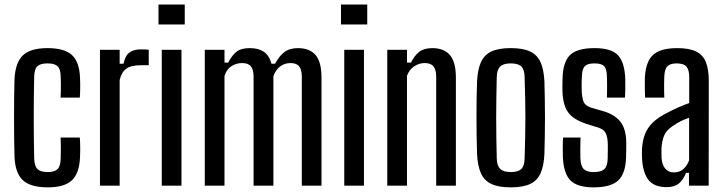

<svg xmlns="http://www.w3.org/2000/svg" viewBox="-20 -820 3199 848"><path d="M247.5 -389Q248.5 -403.5 248.8 -421.2Q249 -439 248.8 -455.2Q248.5 -471.5 248 -482.5Q247.5 -515.5 234 -527.8Q220.5 -540 190 -540Q159 -540 145.5 -527.8Q132 -515.5 131 -482.5Q130 -433.5 129.5 -388.8Q129 -344 129 -300.8Q129 -257.5 129.5 -213Q130 -168.5 131 -120Q132 -86 145.8 -73Q159.5 -60 191 -60Q220.5 -60 234 -73Q247.5 -86 248 -120Q248.5 -137.5 248.8 -160.8Q249 -184 247.5 -212.5H332.5Q334 -194.5 334.2 -170.8Q334.5 -147 333.5 -128Q331 -55.5 298 -24Q265 7.5 191 7.5Q115 7.5 81 -24Q47 -55.5 44 -128Q43 -163 42.5 -207Q42 -251 42 -298.2Q42 -345.5 42.5 -390.2Q43 -435 44 -470.5Q48 -544.5 81.5 -576Q115 -607.5 190 -607.5Q265 -607.5 298.2 -576.5Q331.5 -545.5 333.5 -473.5Q334.5 -455 334.2 -431.2Q334 -407.5 332.5 -389Z M421.5 0V-600H508.5V-538.5H525.5Q533 -574.5 552 -588.2Q571 -602 602.5 -602Q612 -602 621.5 -601.5Q631 -601 637 -600.5V-532H603.5Q558 -532 537 -516Q516 -500 508.5 -466.5V0Z M680 -712V-800H796V-712ZM694.5 0V-600H781.5V0Z M884.5 0V-600H971.5V-543.5H988Q1004.5 -576 1024.8 -591.8Q1045 -607.5 1083.5 -607.5Q1121 -607.5 1145 -591.5Q1169 -575.5 1179 -538.5H1195Q1211.5 -570.5 1234.8 -589Q1258 -607.5 1296 -607.5Q1347 -607.5 1373.5 -577.2Q1400 -547 1400 -476.5V0H1313V-483Q1312.5 -514 1300.5 -527.8Q1288.5 -541.5 1262.5 -541.5Q1237 -541.5 1217.2 -526.5Q1197.5 -511.5 1187.5 -483.5V0H1100V-483Q1099.5 -514 1087.5 -527.8Q1075.5 -541.5 1049.5 -541.5Q1023.5 -541.5 1002.2 -527.8Q981 -514 971.5 -485V0Z M1486 -712V-800H1602V-712ZM1500.5 0V-600H1587.5V0Z M1690.5 0V-600H1777.5V-543.5H1795Q1810.5 -574.5 1831.5 -591Q1852.5 -607.5 1889.5 -607.5Q1940 -607.5 1966.8 -577.2Q1993.5 -547 1993.5 -476.5V0H1906.5V-483Q1906 -514 1893.8 -527.8Q1881.5 -541.5 1855.5 -541.5Q1831 -541.5 1809 -526.8Q1787 -512 1777.5 -485V0Z M2236 7.5Q2183 7.5 2151 -7.2Q2119 -22 2104.2 -54.5Q2089.5 -87 2087 -140Q2086 -174.5 2085.2 -215.2Q2084.5 -256 2084.5 -299Q2084.5 -342 2085 -383.2Q2085.5 -424.5 2087 -460Q2089.5 -513 2104.2 -545.5Q2119 -578 2150.8 -592.8Q2182.5 -607.5 2236 -607.5Q2290 -607.5 2321.5 -592.5Q2353 -577.5 2367.5 -545.2Q2382 -513 2384.5 -460Q2385.5 -425.5 2386.2 -384.5Q2387 -343.5 2387 -300.8Q2387 -258 2386.2 -216.8Q2385.5 -175.5 2384.5 -140Q2382 -87.5 2367.5 -55Q2353 -22.5 2321.5 -7.5Q2290 7.5 2236 7.5ZM2236 -60Q2268.5 -60 2282.5 -73.8Q2296.5 -87.5 2297 -120Q2298.5 -169 2299.5 -213Q2300.5 -257 2300.5 -300Q2300.5 -343 2299.5 -387.2Q2298.5 -431.5 2297 -480Q2296.5 -512.5 2282.8 -526.2Q2269 -540 2236 -540Q2203.5 -540 2189.2 -526.2Q2175 -512.5 2174 -480Q2173 -431.5 2172.2 -387.2Q2171.5 -343 2171.5 -300Q2171.5 -257 2172.2 -212.8Q2173 -168.5 2174 -120Q2175 -87.5 2189.5 -73.8Q2204 -60 2236 -60Z M2601.5 7.5Q2529 7.5 2498.8 -24Q2468.5 -55.5 2466 -128Q2465.5 -147 2465.5 -170.8Q2465.5 -194.5 2467 -212.5H2544Q2543 -184 2543 -160.8Q2543 -137.5 2543.5 -120Q2545 -86 2558.5 -73Q2572 -60 2601.5 -60Q2635 -60 2649 -73Q2663 -86 2664 -120Q2664 -134 2664.2 -143Q2664.5 -152 2664.5 -160.5Q2664.5 -169 2664.5 -181.5Q2664 -213.5 2655.8 -230.8Q2647.5 -248 2624 -256L2571 -272.5Q2534 -284.5 2510.5 -302.2Q2487 -320 2476 -348.5Q2465 -377 2464 -421Q2463.5 -434 2464 -445.5Q2464.5 -457 2464.5 -470Q2465.5 -544 2496.5 -575.8Q2527.5 -607.5 2606 -607.5Q2679.5 -607.5 2709 -576.5Q2738.5 -545.5 2741.5 -473.5Q2742 -455 2741.8 -431.2Q2741.5 -407.5 2740.5 -389H2660.5Q2661 -403.5 2661.2 -421.2Q2661.5 -439 2661.2 -455.2Q2661 -471.5 2660.5 -482.5Q2660 -515.5 2648.2 -527.8Q2636.5 -540 2606 -540Q2575 -540 2563 -527.8Q2551 -515.5 2550 -482.5Q2549.5 -467 2549 -456.2Q2548.5 -445.5 2549 -427.5Q2549.5 -395 2556.2 -374.2Q2563 -353.5 2590.5 -344.5L2639.5 -330.5Q2693 -316 2719.5 -283.2Q2746 -250.5 2746 -186Q2746 -172 2745.8 -156Q2745.5 -140 2745 -126Q2743.5 -55 2711.2 -23.8Q2679 7.5 2601.5 7.5Z M2924.5 6.5Q2871.5 6.5 2846.2 -22.8Q2821 -52 2816 -114Q2815.5 -126 2815.2 -139Q2815 -152 2815.5 -163.5Q2818 -200 2829 -228.2Q2840 -256.5 2864.2 -279.8Q2888.5 -303 2930 -323.5Q2952.5 -335.5 2976 -345.8Q2999.5 -356 3024 -365V-480Q3024 -511 3012 -525.5Q3000 -540 2968.5 -540Q2941 -540 2928.2 -527.8Q2915.5 -515.5 2914 -482.5Q2913.5 -472 2913.2 -455Q2913 -438 2913.2 -420Q2913.5 -402 2914 -389H2829Q2828.5 -405 2828 -429.8Q2827.5 -454.5 2828 -474Q2830 -521 2844.5 -550.5Q2859 -580 2889.8 -593.8Q2920.5 -607.5 2971 -607.5Q3024 -607.5 3054.5 -592.5Q3085 -577.5 3097.8 -545.2Q3110.5 -513 3110.5 -461.5L3110 0H3023V-56.5H3010Q2997.5 -25.5 2978.2 -9.5Q2959 6.5 2924.5 6.5ZM2956.5 -58.5Q2980.5 -58.5 2997.2 -72.5Q3014 -86.5 3023.5 -112V-300Q3006 -294 2988.2 -285.5Q2970.5 -277 2950 -262.5Q2922 -244 2912.5 -219.5Q2903 -195 2901.5 -163.5Q2901.5 -154 2901.5 -142.8Q2901.5 -131.5 2902 -120.5Q2904.5 -90.5 2918.8 -74.5Q2933 -58.5 2956.5 -58.5Z"/></svg>

Font: Big Shoulders Display Thin SemiBold
Style: Regular
Weight: 600
Version: Version 2.002